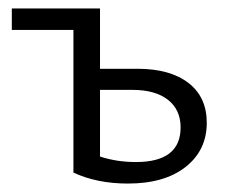

<svg xmlns="http://www.w3.org/2000/svg" viewBox="-20 -434 551 455"><path d="M306 -271Q383 -271 426.5 -237.5Q470 -204 470 -143Q470 -78 420 -38.5Q370 1 283 1Q210 1 154 -25V-363H8V-414H217V-271ZM302 -50Q408 -50 408 -132Q408 -174 378 -197.5Q348 -221 294 -221H217V-63Q257 -50 302 -50Z"/></svg>

Font: EauTestInfant
Style: Italic
Weight: 400
Italic angle: -12°
Designer: Christian Thalmann (Catharsis Fonts)
Version: Version 0.001;PS 000.001;hotconv 1.0.88;makeotf.lib2.5.64775